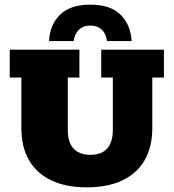

<svg xmlns="http://www.w3.org/2000/svg" viewBox="-20 -797 748 827"><path d="M354 10Q264 10 201 -20Q138 -50 105 -107Q72 -164 72 -246V-463H22V-583H322V-463H272V-236Q272 -203 282.5 -179Q293 -155 315 -142.5Q337 -130 369 -130Q402 -130 423.5 -142.5Q445 -155 455.5 -179Q466 -203 466 -236V-463H416V-583H686V-463H636V-246Q636 -164 603 -107Q570 -50 507 -20Q444 10 354 10ZM191 -620Q195 -691 239 -734Q283 -777 369 -777Q455 -777 499 -734Q543 -691 547 -620H441Q437 -652 418 -669.5Q399 -687 369 -687Q339 -687 320.5 -669.5Q302 -652 297 -620Z"/></svg>

Font: Rokkitt SemiBold Black
Style: Regular
Weight: 900
Version: Version 3.103